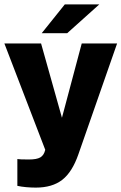

<svg xmlns="http://www.w3.org/2000/svg" viewBox="-22 -692 553 874"><path d="M0 0ZM110 34Q145 34 161.5 24.5Q178 15 184 -10L-2 -494H165L260 -156L350 -494H511L335 10Q307 91 261.5 126.5Q216 162 141 162Q120 162 97.5 160Q75 158 57 154V32Q65 33 75 33.5Q85 34 110 34ZM273 -672H430L284 -541H168Z"/></svg>

Font: Blinker
Style: Bold
Weight: 700
Designer: Juergen Huber
Foundry: supertype
Version: Version 1.015;PS 1.15;hotconv 1.0.88;makeotf.lib2.5.647800; 